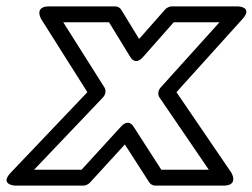

<svg xmlns="http://www.w3.org/2000/svg" viewBox="-51 -558 793 603"><path d="M604.7 -25H455.6L368.4 -160.4C366.6 -163.1 352.6 -186.2 329 -160.4L205.2 -25H56.1L272.5 -252.2C281.2 -261.3 282.5 -274.8 277.1 -283.2L147.7 -488H291.5L358.2 -379C359.4 -377.1 373.8 -351.3 398.3 -379L494.5 -488H638.3L453.5 -283.2C445 -273.8 444.1 -260.4 449.7 -252.2ZM650.6 25C700.3 25 675.5 -15.8 675.5 -15.8L503.2 -268.5L710.1 -497.8C745.5 -537 695.7 -538 695.7 -538H488.7C482.1 -538 473.1 -534.5 467.4 -528L385.9 -435.7L329.4 -528C326.2 -533.3 318.8 -538 310.7 -538H103.7C54.4 -538 78.5 -497.8 78.5 -497.8L223.4 -268.5L-17.2 -15.8C-53.8 22.6 -3.4 25 -3.4 25H210.6C216.8 25 225.9 21.7 231.6 15.4L341.1 -104.3L418.2 15.4C421.4 20.3 428.7 25 436.6 25Z"/></svg>

Font: Hussar Techniczny
Style: Bold 
Weight: 700
Foundry: Cannot Into Space Fonts
Version: Version 0.77